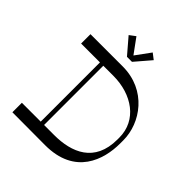

<svg xmlns="http://www.w3.org/2000/svg" viewBox="-237 -1059 1217 1217"><g transform="rotate(45 371.5 -451.0)"><path d="M380 -765 470 -870 431 -900 358 -800 285 -900 245 -870 335 -765ZM359 -703H70V-619H239V-88H70V-3L363 -2C633 -1 693 -202 693 -346V-375C693 -529 573 -703 359 -703ZM663 -352C663 -146 515 -88 359 -88H269V-619H359C526 -619 663 -525 663 -369Z"/></g></svg>

Font: Space Cowgirl
Style: Regular
Weight: 400
Designer: Valery Marier
Foundry: Valery Marier
Version: Version 1.000;hotconv 1.0.109;makeotfexe 2.5.65596